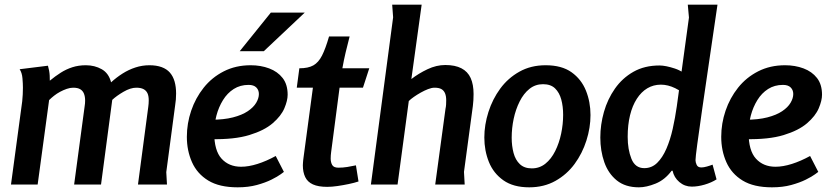

<svg xmlns="http://www.w3.org/2000/svg" viewBox="-20 -789 3549 821"><path d="M185 -508Q188 -498 190 -487Q192 -476 192.5 -465.5Q193 -455 193 -444Q216 -463 239.5 -478Q263 -493 289.5 -501.5Q316 -510 347 -510Q385 -510 415 -493Q445 -476 455 -437Q478 -458 504 -474.5Q530 -491 559 -500.5Q588 -510 619 -510Q649 -510 671 -502Q693 -494 706.5 -478.5Q720 -463 726.5 -440.5Q733 -418 733 -389Q733 -376 732 -363.5Q731 -351 729 -339L691 -53L694 0H570L614 -332Q615 -339 615.5 -346Q616 -353 616 -360Q616 -379 610.5 -390.5Q605 -402 593.5 -408Q582 -414 563 -414Q538 -414 508 -396.5Q478 -379 460 -362L412 0H297L342 -335Q343 -341 343.5 -347Q344 -353 344 -359Q344 -376 339 -388.5Q334 -401 323 -407.5Q312 -414 293 -414Q280 -414 265.5 -409Q251 -404 237 -396.5Q223 -389 211 -379.5Q199 -370 190 -361L141 0H27L75 -356Q78 -385 78 -414Q78 -431 76 -454.5Q74 -478 64 -493Z M1052 -510Q1095 -510 1131 -496.5Q1167 -483 1188.5 -455.5Q1210 -428 1210 -384Q1210 -359 1196 -326Q1182 -293 1146 -262Q1110 -231 1046 -211.5Q982 -192 883 -194V-277Q937 -277 976 -287Q1015 -297 1039.5 -313.5Q1064 -330 1075.5 -349.5Q1087 -369 1087 -387Q1087 -404 1076 -415Q1065 -426 1043 -426Q1007 -426 979.5 -408.5Q952 -391 933.5 -361Q915 -331 905.5 -295Q896 -259 896 -221Q896 -145 927.5 -110.5Q959 -76 1011 -76Q1043 -76 1081 -88Q1119 -100 1159 -122L1194 -54Q1194 -54 1180.5 -44Q1167 -34 1141 -21Q1115 -8 1078.5 2Q1042 12 996 12Q918 12 870.5 -17Q823 -46 801 -95.5Q779 -145 779 -204Q779 -261 797.5 -315.5Q816 -370 851 -414Q886 -458 937 -484Q988 -510 1052 -510ZM1138 -735H1283L1108 -570H1005Z M1475 -633Q1466 -599 1458 -565Q1450 -531 1444 -497H1559L1532 -414H1432L1396 -139Q1395 -132 1394.5 -125Q1394 -118 1394 -111Q1394 -95 1400.5 -83.5Q1407 -72 1427 -72Q1446 -72 1465 -75Q1484 -78 1502 -82L1513 -13Q1495 -7 1471 -2Q1447 3 1423 6.5Q1399 10 1379 10Q1341 10 1318 -0.5Q1295 -11 1285 -32Q1275 -53 1275 -82Q1275 -87 1275.5 -92.5Q1276 -98 1276.5 -104Q1277 -110 1278 -116L1318 -414H1249L1260 -497Q1298 -497 1320 -509.5Q1342 -522 1357 -551.5Q1372 -581 1387 -633Z M1783 -769 1739 -451Q1770 -475 1808 -493Q1846 -511 1884 -511Q1926 -511 1953 -497Q1980 -483 1992.5 -455.5Q2005 -428 2005 -387Q2005 -360 2002 -336L1964 -54L1967 0H1841L1885 -324Q1887 -333 1887.5 -342Q1888 -351 1888 -360Q1888 -378 1883 -390Q1878 -402 1867.5 -408Q1857 -414 1838 -414Q1826 -414 1810.5 -408Q1795 -402 1779 -393Q1763 -384 1749.5 -374.5Q1736 -365 1728 -357L1680 0H1566L1661 -715L1657 -769Z M2243 12Q2175 12 2132.5 -18Q2090 -48 2070.5 -96.5Q2051 -145 2051 -201Q2051 -255 2068.5 -310Q2086 -365 2119 -410Q2152 -455 2201 -482.5Q2250 -510 2313 -510Q2382 -510 2424 -480Q2466 -450 2485.5 -401.5Q2505 -353 2505 -297Q2505 -243 2487.5 -188Q2470 -133 2437 -88Q2404 -43 2355 -15.5Q2306 12 2243 12ZM2254 -69Q2287 -69 2312 -89Q2337 -109 2354 -143Q2371 -177 2379.5 -217.5Q2388 -258 2388 -298Q2388 -334 2380 -363.5Q2372 -393 2353.5 -411Q2335 -429 2302 -429Q2269 -429 2244 -409Q2219 -389 2202 -355Q2185 -321 2176.5 -281Q2168 -241 2168 -200Q2168 -165 2176 -135Q2184 -105 2203 -87Q2222 -69 2254 -69Z M2926 -714 2921 -769H3048Q3029 -639 3012 -523.5Q2995 -408 2982 -318Q2969 -228 2961.5 -172Q2954 -116 2954 -104Q2954 -95 2959 -84Q2964 -73 2979 -73Q2989 -73 3003 -77Q3017 -81 3027 -85L3044 -22Q3022 -8 2993 0.5Q2964 9 2938 9Q2908 9 2885 -10.5Q2862 -30 2856 -59H2852Q2823 -20 2783.5 -4Q2744 12 2712 12Q2654 12 2617.5 -17.5Q2581 -47 2564 -95.5Q2547 -144 2547 -201Q2547 -256 2562.5 -310.5Q2578 -365 2609.5 -410Q2641 -455 2688.5 -482Q2736 -509 2800 -509Q2826 -509 2865.5 -496Q2905 -483 2932 -450V-365Q2898 -397 2867 -412Q2836 -427 2806 -427Q2774 -427 2748 -411.5Q2722 -396 2703 -366.5Q2684 -337 2674 -296Q2664 -255 2664 -204Q2664 -150 2680 -110Q2696 -70 2735 -70Q2767 -70 2790 -92.5Q2813 -115 2829.5 -153Q2846 -191 2856.5 -238Q2867 -285 2874 -334Z M3337 -510Q3380 -510 3416 -496.5Q3452 -483 3473.5 -455.5Q3495 -428 3495 -384Q3495 -359 3481 -326Q3467 -293 3431 -262Q3395 -231 3331 -211.5Q3267 -192 3168 -194V-277Q3222 -277 3261 -287Q3300 -297 3324.5 -313.5Q3349 -330 3360.5 -349.5Q3372 -369 3372 -387Q3372 -404 3361 -415Q3350 -426 3328 -426Q3292 -426 3264.5 -408.5Q3237 -391 3218.5 -361Q3200 -331 3190.5 -295Q3181 -259 3181 -221Q3181 -145 3212.5 -110.5Q3244 -76 3296 -76Q3328 -76 3366 -88Q3404 -100 3444 -122L3479 -54Q3479 -54 3465.5 -44Q3452 -34 3426 -21Q3400 -8 3363.5 2Q3327 12 3281 12Q3203 12 3155.5 -17Q3108 -46 3086 -95.5Q3064 -145 3064 -204Q3064 -261 3082.5 -315.5Q3101 -370 3136 -414Q3171 -458 3222 -484Q3273 -510 3337 -510Z"/></svg>

Font: Rosario
Style: Italic
Weight: 400
Italic angle: -8.05°
Designer: Hector Gatti
Foundry: Omnibus Type
Version: Version 1.201